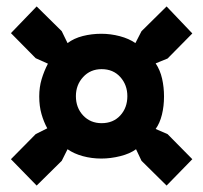

<svg xmlns="http://www.w3.org/2000/svg" viewBox="-20 -645 631 597"><path d="M94 -625 172 -548 190 -511Q210 -526 237.5 -533Q265 -540 295 -540Q324 -540 352.5 -532.5Q381 -525 401 -511L420 -548L498 -625L578 -541L501 -463L464 -448Q478 -427 484 -400.5Q490 -374 490 -345Q490 -315 483.5 -288.5Q477 -262 464 -244L501 -228L578 -150L498 -68L420 -145L403 -181Q384 -167 354 -159.5Q324 -152 295 -152Q265 -152 237.5 -159.5Q210 -167 190 -181L172 -145L94 -68L14 -150L91 -228L127 -246Q116 -266 109 -290.5Q102 -315 102 -345Q102 -374 109.5 -399Q117 -424 129 -447L91 -464L14 -542ZM216 -346Q216 -310 238.5 -286Q261 -262 296 -262Q332 -262 354 -286Q376 -310 376 -346Q376 -381 354 -405.5Q332 -430 296 -430Q261 -430 238.5 -405.5Q216 -381 216 -346Z"/></svg>

Font: PT Sans Caption
Style: Bold
Weight: 700
Designer: A.Korolkova, O.Umpeleva, V.Yefimov
Foundry: ParaType Ltd
Version: Version 2.003W OFL